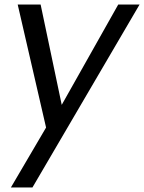

<svg xmlns="http://www.w3.org/2000/svg" viewBox="-20 -568 635 846"><path d="M58 -548H159L252 -106L501 -548H595L123 258H28L183 -6Z"/></svg>

Font: SVN-Poppins
Style: Italic
Weight: 400
Italic angle: -10°
Designer: Ninad Kale (Devanagari), Jonny Pinhorn (Latin)
Foundry: Indian Type Foundry
Version: Version 3.002 2017; ttfautohint (v1.8.3)